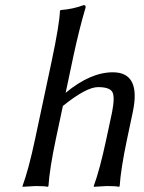

<svg xmlns="http://www.w3.org/2000/svg" viewBox="-20 -718 554 741"><path d="M390.1 -180.2 412.6 -285.2Q424.3 -345.7 413.1 -363.8Q401.9 -381.8 358.4 -381.8Q313 -381.8 222.7 -309.1L195.3 -180.2Q171.4 -66.9 167 0L164.6 2.9Q151.4 0 117.2 0L67.4 2.9L66.9 0Q90.3 -63.5 115.2 -180.2L179.2 -481Q209.5 -624 211.4 -675.8L213.9 -679.2Q260.7 -682.6 303.2 -698.2Q312.5 -698.2 310.1 -688Q286.1 -607.4 263.2 -501L233.4 -359.9Q329.1 -439 415.5 -439Q525.4 -439 492.2 -284.2L470.2 -180.2Q446.3 -66.9 441.9 0L439.5 2.9Q426.3 0 392.1 0Q392.1 0 342.3 2.9L341.8 0Q365.2 -63.5 390.1 -180.2Z"/></svg>

Font: Linux Biolinum O
Style: Italic
Weight: 400
Italic angle: -12°
Designer: Philipp H. Poll
Foundry: Philipp H. Poll
Version: Version 1.1.3